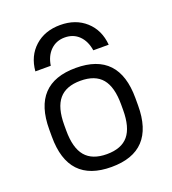

<svg xmlns="http://www.w3.org/2000/svg" viewBox="-140 -869 880 984"><g transform="rotate(-20 300.0 -377.0)"><path d="M300 10Q65 10 65 -240V-280Q65 -530 300 -530Q535 -530 535 -280V-240Q535 10 300 10ZM300 -60Q380 -60 417.5 -105Q455 -150 455 -245V-275Q455 -370 417.5 -415Q380 -460 300 -460Q221 -460 183 -415Q145 -370 145 -275V-245Q145 -150 183 -105Q221 -60 300 -60ZM300 -764Q216 -764 161.5 -715Q107 -666 100 -584H184Q192 -636 223 -666Q254 -696 300 -696Q347 -696 377.5 -666Q408 -636 416 -584H500Q493 -666 438.5 -715Q384 -764 300 -764Z"/></g></svg>

Font: M PLUS Code Latin 60
Style: Regular
Weight: 400
Width: 7
Monospace: yes
Designer: Coji Morishita
Foundry: UNDERFOREST DESIGN
Version: Version 1.005; ttfautohint (v1.8.3)